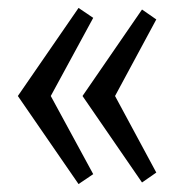

<svg xmlns="http://www.w3.org/2000/svg" viewBox="-20 -484 456 484"><path d="M25 -242 178 -464 215 -439 108 -242 215 -45 178 -20ZM188 -242 338 -460 374 -435 270 -242 374 -49 338 -24Z"/></svg>

Font: Andada SC
Style: Regular
Weight: 400
Designer: Carolina Giovagnoli
Foundry: Carolina Giovagnoli
Version: Version 1.003